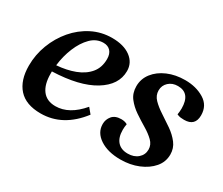

<svg xmlns="http://www.w3.org/2000/svg" viewBox="-88 -674 1042 899"><g transform="rotate(30 433.5 -225.0)"><path d="M187 12Q107 12 67.5 -32Q28 -76 28 -155Q28 -214 49 -269Q70 -324 107 -367.5Q144 -411 194 -436.5Q244 -462 302 -462Q365 -462 402 -434.5Q439 -407 439 -362Q439 -287 359.5 -238.5Q280 -190 135 -185Q135 -179 135 -173Q135 -115 159 -83.5Q183 -52 230 -52Q304 -52 369 -129L393 -100Q307 12 187 12ZM278 -422Q240 -422 211 -393Q182 -364 163 -318Q144 -272 138 -220Q192 -224 235.5 -240.5Q279 -257 304.5 -287.5Q330 -318 330 -364Q330 -392 316 -407Q302 -422 278 -422Z M618 12Q550 12 507 -16.5Q464 -45 464 -91Q464 -116 480 -135Q496 -154 529 -154Q548 -154 562 -146Q559 -130 559 -114Q559 -73 578.5 -51Q598 -29 634 -29Q668 -29 689 -47.5Q710 -66 710 -94Q710 -120 690 -139.5Q670 -159 640.5 -176.5Q611 -194 581.5 -214Q552 -234 532 -260Q512 -286 512 -323Q512 -363 536.5 -394.5Q561 -426 603 -444Q645 -462 697 -462Q756 -462 799.5 -435.5Q843 -409 843 -356Q843 -298 784 -298Q775 -298 765.5 -299Q756 -300 745 -305Q746 -312 747 -320.5Q748 -329 748 -338Q748 -421 681 -421Q651 -421 631.5 -403Q612 -385 612 -358Q612 -331 632 -310.5Q652 -290 681.5 -271Q711 -252 740.5 -231.5Q770 -211 790 -185Q810 -159 810 -125Q810 -85 784 -54.5Q758 -24 714.5 -6Q671 12 618 12Z"/></g></svg>

Font: Petrona SemiBold
Style: Italic
Weight: 600
Italic angle: -9°
Designer: Ringo R. Seeber
Foundry: Ringo R. Seeber
Version: Version 2.001; ttfautohint (v1.8.3)